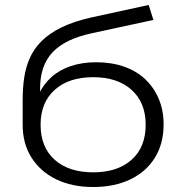

<svg xmlns="http://www.w3.org/2000/svg" viewBox="-20 -743 748 771"><path d="M354 8Q269 8 205.5 -23Q142 -54 106.5 -110Q71 -166 71 -242V-343Q71 -388 77 -430Q83 -472 99.5 -509.5Q116 -547 147 -578Q178 -609 227 -633Q276 -657 347 -673L577 -723L596 -663L351 -610Q242 -587 191.5 -533.5Q141 -480 141 -388V-363H135Q154 -404 186 -433Q218 -462 264 -477.5Q310 -493 366 -493Q428 -493 478 -475.5Q528 -458 563 -425Q598 -392 617.5 -346Q637 -300 637 -243Q637 -167 602.5 -110.5Q568 -54 504 -23Q440 8 354 8ZM354 -51Q452 -51 508.5 -101.5Q565 -152 565 -242Q565 -331 508.5 -382Q452 -433 354 -433Q256 -433 199.5 -382Q143 -331 143 -242Q143 -152 199.5 -101.5Q256 -51 354 -51Z"/></svg>

Font: Nunito Sans 10pt Expanded Light
Style: Regular
Weight: 300
Width: 7
Designer: Vernon Adams
Foundry: Vernon Adams
Version: Version 3.101;gftools[0.9.27]